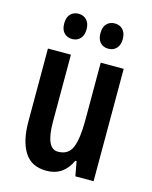

<svg xmlns="http://www.w3.org/2000/svg" viewBox="-113 -811 710 896"><g transform="rotate(15 242.0 -363.5)"><path d="M424 -543V0H336L323 -70H317Q280 10 198 10Q125 10 91.5 -43.5Q58 -97 58 -189V-543H169V-219Q169 -90 227 -90Q278 -90 295.5 -133.5Q313 -177 313 -262V-543ZM101 -676Q101 -706 116 -721.5Q131 -737 155 -737Q179 -737 194 -721Q209 -705 209 -676Q209 -647 194 -631Q179 -615 155 -615Q131 -615 116 -630.5Q101 -646 101 -676ZM276 -676Q276 -706 291 -721.5Q306 -737 330 -737Q354 -737 369 -721Q384 -705 384 -676Q384 -647 369 -631Q354 -615 330 -615Q305 -615 290.5 -631Q276 -647 276 -676Z"/></g></svg>

Font: Noto Sans Khmer UI ExtraCondensed SemiBold
Style: Regular
Weight: 600
Width: 2
Designer: Danh Hong and the Monotype Design Team
Foundry: Monotype Imaging Inc.
Version: Version 2.002; ttfautohint (v1.8.4.7-5d5b)